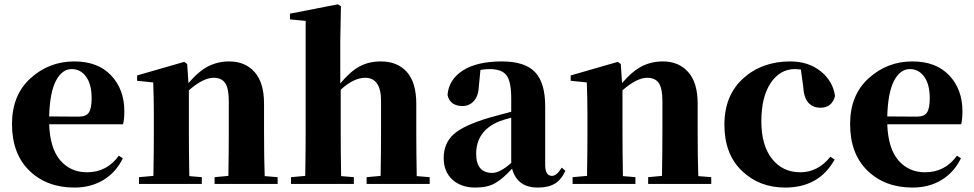

<svg xmlns="http://www.w3.org/2000/svg" viewBox="-20 -846 4480 883"><path d="M206.1 -310.5 341.8 -309.6Q376 -309.6 388.7 -328.6Q401.4 -347.7 401.4 -394.5Q401.4 -458 376 -493.2Q350.6 -528.3 309.6 -528.3Q265.6 -528.3 237.3 -474.6Q209 -420.9 206.1 -310.5ZM526.4 -129.9 544.9 -118.2Q513.7 -53.7 456.1 -18.6Q398.4 16.6 322.3 16.6Q195.3 16.6 115.2 -61Q35.2 -138.7 35.2 -275.4Q35.2 -409.2 120.6 -486.3Q206.1 -563.5 321.3 -563.5Q430.7 -563.5 491.2 -499Q551.8 -434.6 551.8 -335Q551.8 -296.9 545.9 -274.4H206.1Q210 -163.1 257.3 -108.4Q304.7 -53.7 379.9 -53.7Q471.7 -53.7 526.4 -129.9Z M1197.3 -36.1 1256.8 -31.2V0H966.8V-31.2L1030.3 -37.1Q1032.2 -152.3 1032.2 -238.3V-381.8Q1032.2 -439.5 1015.6 -463.9Q999 -488.3 962.9 -488.3Q914.1 -488.3 848.6 -430.7V-238.3Q848.6 -153.3 850.6 -36.1L908.2 -31.2V0H619.1V-31.2L685.5 -37.1Q687.5 -154.3 687.5 -238.3V-321.3Q687.5 -394.5 684.6 -466.8L610.4 -474.6V-499L827.1 -561.5L840.8 -551.8L846.7 -463.9Q894.5 -519.5 938.5 -541.5Q982.4 -563.5 1034.2 -563.5Q1107.4 -563.5 1150.9 -514.6Q1194.3 -465.8 1194.3 -370.1V-238.3Q1194.3 -123 1197.3 -36.1Z M1896.5 -36.1 1956.1 -31.2V0H1666V-31.2L1730.5 -37.1Q1732.4 -152.3 1732.4 -238.3V-381.8Q1732.4 -488.3 1659.2 -488.3Q1607.4 -488.3 1546.9 -433.6V-238.3Q1546.9 -153.3 1548.8 -36.1L1607.4 -31.2V0H1318.4V-31.2L1383.8 -37.1Q1385.7 -154.3 1385.7 -238.3V-750L1313.5 -756.8V-783.2L1534.2 -826.2L1547.9 -817.4L1544.9 -656.2V-461.9Q1589.8 -516.6 1632.8 -540Q1675.8 -563.5 1731.4 -563.5Q1807.6 -563.5 1851.1 -515.1Q1894.5 -466.8 1894.5 -368.2V-238.3Q1894.5 -151.4 1896.5 -36.1Z M2331.1 -96.7V-304.7Q2293.9 -294.9 2276.4 -288.1Q2169.9 -244.1 2169.9 -138.7Q2169.9 -50.8 2244.1 -50.8Q2279.3 -50.8 2331.1 -96.7ZM2117.2 -503.9 2133.8 -509.8ZM2563.5 -75.2 2580.1 -60.5Q2561.5 -19.5 2531.7 -1.5Q2502 16.6 2453.1 16.6Q2358.4 16.6 2335 -70.3Q2292 -23.4 2256.8 -3.4Q2221.7 16.6 2166 16.6Q2100.6 16.6 2060.5 -20Q2020.5 -56.6 2020.5 -119.1Q2020.5 -187.5 2066.9 -229Q2113.3 -270.5 2233.4 -305.7Q2308.6 -326.2 2331.1 -332V-392.6Q2331.1 -470.7 2309.6 -499.5Q2288.1 -528.3 2231.4 -528.3Q2209 -528.3 2189.5 -524.4L2182.6 -453.1Q2180.7 -405.3 2159.7 -381.8Q2138.7 -358.4 2107.4 -358.4Q2049.8 -358.4 2038.1 -409.2Q2043.9 -480.5 2108.9 -522Q2173.8 -563.5 2288.1 -563.5Q2393.6 -563.5 2440.4 -514.6Q2487.3 -465.8 2487.3 -357.4V-87.9Q2487.3 -37.1 2518.6 -37.1Q2540 -37.1 2563.5 -75.2Z M3191.4 -36.1 3251 -31.2V0H2960.9V-31.2L3024.4 -37.1Q3026.4 -152.3 3026.4 -238.3V-381.8Q3026.4 -439.5 3009.8 -463.9Q2993.2 -488.3 2957 -488.3Q2908.2 -488.3 2842.8 -430.7V-238.3Q2842.8 -153.3 2844.7 -36.1L2902.3 -31.2V0H2613.3V-31.2L2679.7 -37.1Q2681.6 -154.3 2681.6 -238.3V-321.3Q2681.6 -394.5 2678.7 -466.8L2604.5 -474.6V-499L2821.3 -561.5L2835 -551.8L2840.8 -463.9Q2888.7 -519.5 2932.6 -541.5Q2976.6 -563.5 3028.3 -563.5Q3101.6 -563.5 3145 -514.6Q3188.5 -465.8 3188.5 -370.1V-238.3Q3188.5 -123 3191.4 -36.1Z M3673.8 -449.2 3663.1 -526.4Q3643.6 -528.3 3635.7 -528.3Q3567.4 -528.3 3524.4 -464.4Q3481.4 -400.4 3481.4 -288.1Q3481.4 -177.7 3530.3 -115.7Q3579.1 -53.7 3661.1 -53.7Q3741.2 -53.7 3798.8 -125L3818.4 -112.3Q3747.1 16.6 3590.8 16.6Q3471.7 16.6 3391.6 -60.5Q3311.5 -137.7 3311.5 -272.5Q3311.5 -407.2 3397.9 -485.4Q3484.4 -563.5 3614.3 -563.5Q3697.3 -563.5 3753.9 -518.6Q3810.5 -473.6 3820.3 -404.3Q3805.7 -350.6 3753.9 -350.6Q3678.7 -350.6 3673.8 -449.2Z M4060.5 -310.5 4196.3 -309.6Q4230.5 -309.6 4243.2 -328.6Q4255.9 -347.7 4255.9 -394.5Q4255.9 -458 4230.5 -493.2Q4205.1 -528.3 4164.1 -528.3Q4120.1 -528.3 4091.8 -474.6Q4063.5 -420.9 4060.5 -310.5ZM4380.9 -129.9 4399.4 -118.2Q4368.2 -53.7 4310.5 -18.6Q4252.9 16.6 4176.8 16.6Q4049.8 16.6 3969.7 -61Q3889.6 -138.7 3889.6 -275.4Q3889.6 -409.2 3975.1 -486.3Q4060.5 -563.5 4175.8 -563.5Q4285.2 -563.5 4345.7 -499Q4406.2 -434.6 4406.2 -335Q4406.2 -296.9 4400.4 -274.4H4060.5Q4064.5 -163.1 4111.8 -108.4Q4159.2 -53.7 4234.4 -53.7Q4326.2 -53.7 4380.9 -129.9Z"/></svg>

Font: Bpmf Zihi Serif Heavy
Style: Heavy
Weight: 900
Foundry: But Ko
Version: Version 1.320